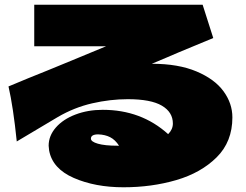

<svg xmlns="http://www.w3.org/2000/svg" viewBox="-20 -773 1040 813"><path d="M964 -276Q964 -173 897.5 -107Q831 -41 726.5 -10.5Q622 20 503 20Q383 20 292.5 -19.5Q202 -59 188 -136Q186 -150 186 -156Q186 -198 216.5 -233Q247 -268 299.5 -288Q352 -308 415 -308Q578 -308 692 -205Q712 -225 712 -250Q712 -298 665.5 -325.5Q619 -353 521 -353Q447 -353 370.5 -335.5Q294 -318 224 -277L51 -174Q36 -320 16 -407Q99 -442 182 -475Q228 -494 289 -519Q350 -544 429 -577H125V-753H838L883 -612L736 -551Q715 -542 687 -530Q659 -518 623 -503Q735 -503 812 -470.5Q889 -438 926.5 -386.5Q964 -335 964 -276ZM477 -156H484Q468 -181 446.5 -192Q425 -203 396 -204Q365 -204 365 -186Q365 -173 394.5 -164.5Q424 -156 477 -156Z"/></svg>

Font: Dela Gothic One
Style: Regular
Weight: 400
Designer: aratakana
Foundry: aratakana
Version: Version 1.004